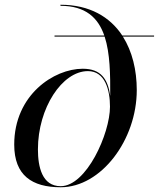

<svg xmlns="http://www.w3.org/2000/svg" viewBox="-20 -780 670 810"><path d="M210 -630V-625.5H421.5C444.5 -555 445.5 -464.5 445 -375.5C435 -446.5 406 -490 329 -490C208 -490 40 -380 40 -170C40 -40 115 10 236 10C407 10 557 -190 557 -400C557 -484 538 -563 498.5 -625.5H630V-630H496C444 -708.5 358.5 -760 235 -760V-755.5C341 -755.5 394 -705 420 -630ZM140 -150C140 -324 242 -480 351 -480C423.5 -480 444 -400 444 -330C444 -216 344.5 5.5 236 5.5C157.5 5.5 140 -76 140 -150Z"/></svg>

Font: Bodoni* 36pt
Style: Italic
Weight: 400
Italic angle: -13°
Version: Version 2.3